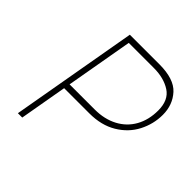

<svg xmlns="http://www.w3.org/2000/svg" viewBox="-183 -849 998 998"><g transform="rotate(45 315.5 -350.0)"><path d="M631 -527Q631 -459 599.5 -398Q568 -337 505.5 -299.5Q443 -262 355 -262H170L124 0H92L215 -700H432Q540 -700 585.5 -650Q631 -600 631 -527ZM598 -526Q598 -602 548.5 -634Q499 -666 426 -666H241L176 -296H361Q432 -296 486 -324.5Q540 -353 569 -405Q598 -457 598 -526Z"/></g></svg>

Font: Be Vietnam Thin
Style: Italic
Weight: 250
Italic angle: -9°
Designer: Gabriel Lam
Foundry: TypeRant
Version: Version 3.000